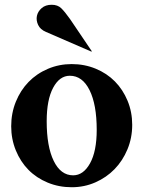

<svg xmlns="http://www.w3.org/2000/svg" viewBox="-20 -774 602 806"><path d="M281 -505Q335 -505 382 -485.5Q429 -466 462.5 -432Q496 -398 515.5 -351Q535 -304 535 -250Q535 -195 515 -147Q495 -99 461 -64Q427 -29 380.5 -8.5Q334 12 281 12Q227 12 180 -7.5Q133 -27 99.5 -61Q66 -95 46.5 -142.5Q27 -190 27 -244Q27 -299 46.5 -347Q66 -395 100 -430Q134 -465 181 -485Q228 -505 281 -505ZM273 -456Q230 -456 203 -405.5Q176 -355 176 -265Q176 -159 205.5 -98.5Q235 -38 287 -38Q330 -38 358 -88.5Q386 -139 386 -229Q386 -335 356 -395.5Q326 -456 273 -456ZM366 -558H362L173 -640Q149 -650 140 -669.5Q131 -689 135 -707.5Q139 -726 155 -740Q171 -754 197 -754Q222 -754 237 -739.5Q252 -725 274 -694Z"/></svg>

Font: Redaction
Style: Bold
Weight: 700
Designer: Jeremy Mickel / Forest Young
Foundry: MCKL
Version: Version 2.001; Redaction Bold